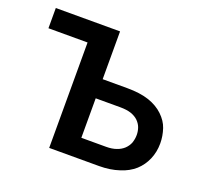

<svg xmlns="http://www.w3.org/2000/svg" viewBox="-95 -621 779 732"><g transform="rotate(20 294.5 -255.0)"><path d="M274.4 -78.1H375Q398.9 -78.1 416.5 -84.5Q433.6 -90.3 445.8 -101.6Q457.5 -112.8 463.4 -127Q469.2 -143.6 469.2 -160.2Q469.2 -175.8 463.9 -190.4Q459 -203.6 447.3 -215.3Q436 -226.1 418 -232.4Q399.9 -238.3 374 -238.3H274.4ZM274.4 -315.9H373.5Q426.8 -315.9 462.9 -303.7Q498.5 -291.5 522 -269Q545.9 -246.1 554.7 -219.7Q564.5 -190.4 564.5 -160.6Q564.5 -126 551.8 -96.2Q539.1 -66.4 515.6 -44.9Q490.7 -22.9 456.1 -12.2Q419.4 0 375 0H172.4V-427.7H13.7V-509.8H274.4Z"/></g></svg>

Font: Lato-SemiBold
Style: Regular
Weight: 500
Designer: Lukasz Dziedzic with Adam Twardoch and Botio Nikoltchev
Foundry: tyPoland Lukasz Dziedzic
Version: ""